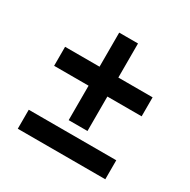

<svg xmlns="http://www.w3.org/2000/svg" viewBox="-143 -719 884 893"><g transform="rotate(30 299.0 -272.5)"><path d="M64 -401H534V-299H64ZM249 -584H350V-114H249ZM64 -63H534V39H64Z"/></g></svg>

Font: Pathway Extreme
Style: Bold
Weight: 700
Designer: Eduardo Rodriguez Tunni
Foundry: Eduardo Rodriguez Tunni
Version: Version 1.001;gftools[0.9.26]